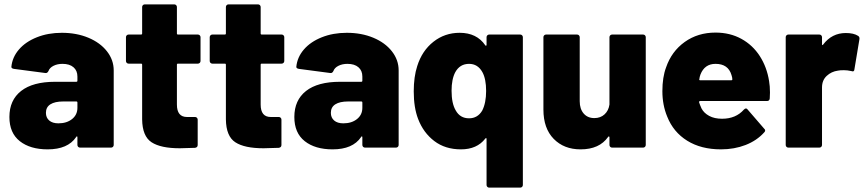

<svg xmlns="http://www.w3.org/2000/svg" viewBox="-20 -675 3956 878"><path d="M500 -353V-12Q500 -7 496.5 -3.5Q493 0 488 0H346Q341 0 337.5 -3.5Q334 -7 334 -12V-47Q334 -51 332 -51.5Q330 -52 328 -48Q290 8 198 8Q118 8 70.5 -29.5Q23 -67 23 -140Q23 -217 76.5 -259Q130 -301 232 -301H329Q334 -301 334 -306V-325Q334 -352 316 -367.5Q298 -383 266 -383Q242 -383 224.5 -374Q207 -365 202 -351Q197 -340 188 -341L44 -360Q32 -362 32 -369Q36 -413 66.5 -448.5Q97 -484 148.5 -504.5Q200 -525 263 -525Q330 -525 384 -502.5Q438 -480 469 -440.5Q500 -401 500 -353ZM334 -182V-206Q334 -211 329 -211H269Q231 -211 210.5 -198Q190 -185 190 -159Q190 -137 205 -124Q220 -111 247 -111Q285 -111 309.5 -130.5Q334 -150 334 -182Z M885 -384H794Q789 -384 789 -379V-197Q789 -140 835 -140H872Q877 -140 880.5 -136.5Q884 -133 884 -128V-12Q884 -1 872 1Q824 3 802 3Q715 3 673 -24.5Q631 -52 630 -129V-379Q630 -384 625 -384H568Q563 -384 559.5 -387.5Q556 -391 556 -396V-505Q556 -510 559.5 -513.5Q563 -517 568 -517H625Q630 -517 630 -522V-643Q630 -648 633.5 -651.5Q637 -655 642 -655H777Q782 -655 785.5 -651.5Q789 -648 789 -643V-522Q789 -517 794 -517H885Q890 -517 893.5 -513.5Q897 -510 897 -505V-396Q897 -391 893.5 -387.5Q890 -384 885 -384Z M1268 -384H1177Q1172 -384 1172 -379V-197Q1172 -140 1218 -140H1255Q1260 -140 1263.5 -136.5Q1267 -133 1267 -128V-12Q1267 -1 1255 1Q1207 3 1185 3Q1098 3 1056 -24.5Q1014 -52 1013 -129V-379Q1013 -384 1008 -384H951Q946 -384 942.5 -387.5Q939 -391 939 -396V-505Q939 -510 942.5 -513.5Q946 -517 951 -517H1008Q1013 -517 1013 -522V-643Q1013 -648 1016.5 -651.5Q1020 -655 1025 -655H1160Q1165 -655 1168.5 -651.5Q1172 -648 1172 -643V-522Q1172 -517 1177 -517H1268Q1273 -517 1276.5 -513.5Q1280 -510 1280 -505V-396Q1280 -391 1276.5 -387.5Q1273 -384 1268 -384Z M1803 -353V-12Q1803 -7 1799.5 -3.5Q1796 0 1791 0H1649Q1644 0 1640.5 -3.5Q1637 -7 1637 -12V-47Q1637 -51 1635 -51.5Q1633 -52 1631 -48Q1593 8 1501 8Q1421 8 1373.5 -29.5Q1326 -67 1326 -140Q1326 -217 1379.5 -259Q1433 -301 1535 -301H1632Q1637 -301 1637 -306V-325Q1637 -352 1619 -367.5Q1601 -383 1569 -383Q1545 -383 1527.5 -374Q1510 -365 1505 -351Q1500 -340 1491 -341L1347 -360Q1335 -362 1335 -369Q1339 -413 1369.5 -448.5Q1400 -484 1451.5 -504.5Q1503 -525 1566 -525Q1633 -525 1687 -502.5Q1741 -480 1772 -440.5Q1803 -401 1803 -353ZM1637 -182V-206Q1637 -211 1632 -211H1572Q1534 -211 1513.5 -198Q1493 -185 1493 -159Q1493 -137 1508 -124Q1523 -111 1550 -111Q1588 -111 1612.5 -130.5Q1637 -150 1637 -182Z M2217 -517H2359Q2364 -517 2367.5 -513.5Q2371 -510 2371 -505V171Q2371 176 2367.5 179.5Q2364 183 2359 183H2217Q2212 183 2208.5 179.5Q2205 176 2205 171V-40Q2205 -43 2203 -43.5Q2201 -44 2199 -41Q2161 8 2088 8Q2016 8 1966 -30Q1916 -68 1892 -131Q1872 -183 1872 -257Q1872 -324 1888 -373Q1910 -443 1962 -484Q2014 -525 2082 -525Q2160 -525 2199 -468Q2201 -465 2203 -466Q2205 -467 2205 -470V-505Q2205 -510 2208.5 -513.5Q2212 -517 2217 -517ZM2203 -259Q2203 -314 2186 -345Q2165 -383 2125 -383Q2083 -383 2062 -345Q2045 -313 2045 -260Q2045 -202 2064 -170Q2084 -134 2125 -134Q2164 -134 2185 -169Q2203 -204 2203 -259Z M2779 -517H2921Q2926 -517 2929.5 -513.5Q2933 -510 2933 -505V-12Q2933 -7 2929.5 -3.5Q2926 0 2921 0H2779Q2774 0 2770.5 -3.5Q2767 -7 2767 -12V-47Q2767 -50 2765 -51Q2763 -52 2761 -49Q2721 8 2635 8Q2559 8 2512 -40Q2465 -88 2465 -174V-505Q2465 -510 2468.5 -513.5Q2472 -517 2477 -517H2619Q2624 -517 2627.5 -513.5Q2631 -510 2631 -505V-212Q2631 -177 2649 -156Q2667 -135 2698 -135Q2726 -135 2744.5 -152Q2763 -169 2767 -197V-505Q2767 -510 2770.5 -513.5Q2774 -517 2779 -517Z M3501 -252Q3501 -234 3500 -225Q3499 -213 3487 -213H3182Q3180 -213 3178 -211.5Q3176 -210 3177 -207Q3180 -197 3188 -179Q3199 -158 3223 -145Q3247 -132 3282 -132Q3345 -132 3382 -174Q3387 -179 3391 -179Q3396 -179 3399 -174L3475 -86Q3479 -83 3479 -78Q3479 -74 3475 -70Q3441 -32 3389.5 -12Q3338 8 3277 8Q3186 8 3122.5 -31.5Q3059 -71 3031 -142Q3009 -195 3009 -258Q3009 -322 3026 -367Q3051 -440 3111 -483Q3171 -526 3252 -526Q3318 -526 3370 -497.5Q3422 -469 3454.5 -418.5Q3487 -368 3497 -304Q3501 -281 3501 -252ZM3183 -334Q3179 -323 3178 -313Q3176 -308 3182 -308H3325Q3329 -308 3329 -312Q3329 -320 3325 -332Q3310 -383 3252 -383Q3202 -383 3183 -334Z M3904 -511Q3912 -506 3910 -495L3887 -357Q3886 -345 3873 -350Q3855 -354 3839 -354Q3821 -354 3812 -352Q3782 -348 3760.5 -328Q3739 -308 3739 -275V-12Q3739 -7 3735.5 -3.5Q3732 0 3727 0H3585Q3580 0 3576.5 -3.5Q3573 -7 3573 -12V-505Q3573 -510 3576.5 -513.5Q3580 -517 3585 -517H3727Q3732 -517 3735.5 -513.5Q3739 -510 3739 -505V-473Q3739 -470 3741 -469Q3743 -468 3744 -471Q3784 -524 3848 -524Q3884 -524 3904 -511Z"/></svg>

Font: BARLOWEXTRABOLD
Style: Regular
Weight: 800
Designer: Jeremy Tribby
Foundry: Tribby Type
Version: Version 1.422